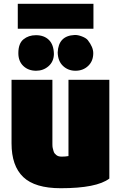

<svg xmlns="http://www.w3.org/2000/svg" viewBox="-20 -969 629 1015"><path d="M558 -25Q491 26 301 26Q165 26 103 -33Q41 -92 41 -211V-547H257V-278Q257 -269 257 -252.5Q257 -236 257 -228Q257 -220 257 -207Q257 -194 258.5 -187.5Q260 -181 262.5 -172Q265 -163 268.5 -158.5Q272 -154 277.5 -149.5Q283 -145 290 -143Q297 -141 307 -141Q326 -141 342 -144V-547H558ZM74 -817V-949H474V-817ZM265 -683Q264 -643 236.5 -619Q209 -595 171 -595Q130 -595 103.5 -620Q77 -645 77 -688Q77 -739 104 -761Q131 -783 170 -783Q213 -783 238.5 -758Q264 -733 265 -683ZM473 -688Q473 -646 446 -620.5Q419 -595 379 -595Q340 -595 313 -620.5Q286 -646 285 -692Q289 -780 374 -784Q391 -785 413 -776.5Q435 -768 444 -757Q473 -720 473 -688Z"/></svg>

Font: Repo
Style: ExtraBlack
Weight: 1000
Designer: Stefan Peev
Foundry: Context Ltd
Version: Version 001.000